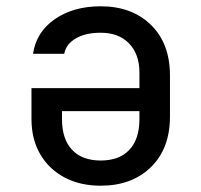

<svg xmlns="http://www.w3.org/2000/svg" viewBox="-20 -580 640 610"><path d="M300 -560Q399 -560 459.5 -501Q520 -442 520 -340V-210Q520 -108 459.5 -49Q399 10 300 10Q234 10 184.5 -16.5Q135 -43 107.5 -90.5Q80 -138 80 -202V-300H423V-349Q423 -408 390 -442Q357 -476 300 -476Q252 -476 221 -458Q190 -440 184 -409H85Q95 -478 154 -519Q213 -560 300 -560ZM423 -202V-227H177V-201Q177 -138 209 -104Q241 -70 300 -70Q359 -70 391 -104Q423 -138 423 -202Z"/></svg>

Font: JetBrainsMono NFM Medium
Style: Regular
Weight: 500
Monospace: yes
Designer: Philipp Nurullin, Konstantin Bulenkov
Foundry: JetBrains
Version: Version 2.304; ttfautohint (v1.8.4.7-5d5b);Nerd Fonts 3.3.0